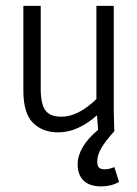

<svg xmlns="http://www.w3.org/2000/svg" viewBox="-20 -458 478 670"><path d="M395.5 176.8Q368.2 192.4 333 192.4Q293 192.4 272 172.4Q251 152.3 251 116.2Q251 54.7 322.3 -4.9L318.4 -55.7Q288.1 -28.3 253.4 -12.2Q218.8 3.9 182.6 3.9Q128.9 3.9 95.2 -29.3Q61.5 -62.5 61.5 -142.6V-437.5H122.1V-148.4Q122.1 -95.7 138.2 -73.2Q154.3 -50.8 194.3 -50.8Q252.9 -50.8 316.4 -112.3V-437.5H377V-68.4L378.9 0Q348.6 33.2 334 58.1Q319.3 83 319.3 105.5Q319.3 121.1 325.7 127Q332 132.8 344.7 132.8Q361.3 132.8 378.9 125Z"/></svg>

Font: Sudo Light
Style: Regular
Weight: 300
Monospace: yes
Designer: Jens Kutilek
Foundry: Jens Kutilek
Version: Version 0.040